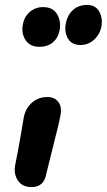

<svg xmlns="http://www.w3.org/2000/svg" viewBox="-20 -738 436 784"><path d="M308.1 -554.2Q273.9 -554.2 257.8 -580.1Q241.7 -606 249 -644Q255.9 -677.2 278.3 -697.5Q300.8 -717.8 335.9 -717.8Q370.1 -717.8 385.3 -690.7Q400.4 -663.6 394 -629.9Q388.2 -598.1 364.5 -576.2Q340.8 -554.2 308.1 -554.2ZM140.1 -546.9Q102.5 -546.9 84.5 -574.2Q66.4 -601.6 73.2 -638.2Q79.1 -669.9 101.8 -689.5Q124.5 -709 155.8 -709Q196.8 -709 213.6 -679.4Q230.5 -649.9 223.1 -613.8Q217.8 -584 196.5 -565.4Q175.3 -546.9 140.1 -546.9ZM108.9 25.9Q71.3 25.9 53.2 -0.7Q35.2 -27.3 42 -64Q54.7 -126.5 65.7 -191.2Q76.7 -255.9 77.1 -258.8Q84.5 -295.9 110.4 -318.8Q136.2 -341.8 173.8 -341.8Q202.6 -341.8 218 -322Q233.4 -302.2 227.1 -267.1Q223.1 -243.2 198 -144.8Q172.9 -46.4 168.9 -27.8Q159.7 25.9 108.9 25.9Z"/></svg>

Font: Shantell Sans Irregular Bouncy
Style: Italic
Weight: 600
Italic angle: -11.31°
Designer: Stephen Nixon, Anya Danilova, Shantell Martin
Foundry: Arrow Type
Version: Version 1.006;[9816181b4]